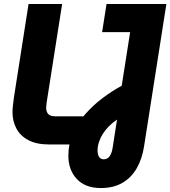

<svg xmlns="http://www.w3.org/2000/svg" viewBox="-20 -720 849 957"><path d="M224.3 0Q161.7 0 121.3 -21.5Q81 -43 61.7 -79.5Q42.3 -116 42.3 -161Q42.3 -178.3 45 -198.8Q47.7 -219.3 49 -231.7L122.3 -700H289.7L213.3 -214Q212.3 -206 211.2 -197.3Q210 -188.7 210 -182Q210 -164 219.8 -152.2Q229.7 -140.3 256.3 -140.3H429.3L407 0ZM482.7 217.3Q405.3 217.3 363 172.3Q320.7 127.3 320.7 55.7Q320.7 -3.7 343.7 -55.5Q366.7 -107.3 405.2 -151.3Q443.7 -195.3 491.2 -231Q538.7 -266.7 586.7 -292.7L628.7 -560H489L511 -700H809.3L698 9.7Q688.3 72.3 661.2 119.2Q634 166 589.5 191.7Q545 217.3 482.7 217.3ZM496.7 74Q509 74 518 67.3Q527 60.7 532.7 48.3Q538.3 36 541 19.3L563.3 -124Q540.7 -108.7 522.5 -90.3Q504.3 -72 492.2 -52.3Q480 -32.7 473.2 -11.7Q466.3 9.3 466.3 30.3Q466.3 51.3 474.3 62.7Q482.3 74 496.7 74Z"/></svg>

Font: MuseoModerno Thin
Style: Italic
Weight: 100
Italic angle: -9°
Designer: Pablo Cosgaya, Héctor Gatti, Marcela Romero, and the Authors of The MuseoModerno Project.
Foundry: Omnibus-Type Team
Version: Version 1.003